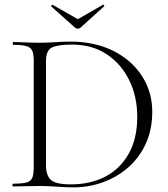

<svg xmlns="http://www.w3.org/2000/svg" viewBox="-20 -807 728 831"><path d="M297 4Q269 4 228 1Q187 -2 152 -2Q120 -2 90 -1Q60 0 36 0Q34 0 34 -6Q34 -12 36 -12Q74 -12 93.5 -17Q113 -22 119.5 -37Q126 -52 126 -81V-544Q126 -573 119.5 -587.5Q113 -602 94 -607.5Q75 -613 37 -613Q35 -613 35 -619Q35 -625 37 -625Q61 -625 90.5 -623.5Q120 -622 152 -622Q184 -622 220.5 -624.5Q257 -627 283 -627Q390 -627 470 -587Q550 -547 594.5 -478Q639 -409 639 -323Q639 -248 612 -187.5Q585 -127 537.5 -84.5Q490 -42 428 -19Q366 4 297 4ZM287 -9Q371 -9 435.5 -42.5Q500 -76 537 -141.5Q574 -207 574 -301Q574 -389 539.5 -459.5Q505 -530 442 -572Q379 -614 292 -614Q231 -614 205 -601.5Q179 -589 179 -542V-92Q179 -49 199.5 -29Q220 -9 287 -9ZM305 -687 202 -779Q200 -781 203.5 -784Q207 -787 208 -786L317 -724L425 -786Q427 -788 430 -784.5Q433 -781 430 -779L328 -687Q324 -683 317 -683Q310 -683 305 -687Z"/></svg>

Font: Cormorant Light
Style: Regular
Weight: 300
Designer: Christian Thalmann (Catharsis Fonts)
Foundry: Catharsis Fonts
Version: Version 4.000